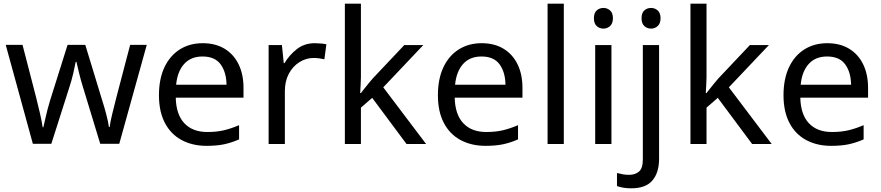

<svg xmlns="http://www.w3.org/2000/svg" viewBox="-20 -780 4773 1040"><path d="M523 -1 431 -303Q418 -344 408.5 -383.5Q399 -423 394 -445H390Q386 -423 377 -383.5Q368 -344 354 -302L258 -1H158L11 -537H102L176 -251Q187 -208 197 -164Q207 -120 211 -91H215Q219 -108 224.5 -133Q230 -158 237 -185.5Q244 -213 251 -235L346 -537H442L534 -235Q545 -201 555.5 -161Q566 -121 570 -92H574Q577 -117 587.5 -161Q598 -205 610 -251L685 -537H775L626 -1Z M1078 -546Q1147 -546 1196.5 -516Q1246 -486 1272.5 -431.5Q1299 -377 1299 -304V-251H932Q934 -160 978.5 -112.5Q1023 -65 1103 -65Q1154 -65 1193.5 -74.5Q1233 -84 1275 -102V-25Q1234 -7 1194 1.5Q1154 10 1099 10Q1023 10 964.5 -21Q906 -52 873.5 -113.5Q841 -175 841 -264Q841 -352 870.5 -415Q900 -478 953.5 -512Q1007 -546 1078 -546ZM1077 -474Q1014 -474 977.5 -433.5Q941 -393 934 -321H1207Q1206 -389 1175 -431.5Q1144 -474 1077 -474Z M1685 -546Q1700 -546 1717.5 -544.5Q1735 -543 1748 -540L1737 -459Q1724 -462 1708.5 -464Q1693 -466 1679 -466Q1638 -466 1602 -443.5Q1566 -421 1544.5 -380.5Q1523 -340 1523 -286V0H1435V-536H1507L1517 -438H1521Q1547 -482 1588 -514Q1629 -546 1685 -546Z M1935 -760V-363Q1935 -347 1933.5 -321Q1932 -295 1931 -276H1935Q1941 -284 1953 -299Q1965 -314 1977.5 -329.5Q1990 -345 1999 -355L2170 -536H2273L2056 -307L2288 0H2182L1996 -250L1935 -197V0H1848V-760Z M2589 -546Q2658 -546 2707.5 -516Q2757 -486 2783.5 -431.5Q2810 -377 2810 -304V-251H2443Q2445 -160 2489.5 -112.5Q2534 -65 2614 -65Q2665 -65 2704.5 -74.5Q2744 -84 2786 -102V-25Q2745 -7 2705 1.5Q2665 10 2610 10Q2534 10 2475.5 -21Q2417 -52 2384.5 -113.5Q2352 -175 2352 -264Q2352 -352 2381.5 -415Q2411 -478 2464.5 -512Q2518 -546 2589 -546ZM2588 -474Q2525 -474 2488.5 -433.5Q2452 -393 2445 -321H2718Q2717 -389 2686 -431.5Q2655 -474 2588 -474Z M3034 0H2946V-760H3034Z M3249 -737Q3269 -737 3284.5 -723.5Q3300 -710 3300 -681Q3300 -653 3284.5 -639Q3269 -625 3249 -625Q3227 -625 3212 -639Q3197 -653 3197 -681Q3197 -710 3212 -723.5Q3227 -737 3249 -737ZM3292 -536V0H3204V-536Z M3455 -681Q3455 -710 3470 -723.5Q3485 -737 3507 -737Q3527 -737 3542.5 -723.5Q3558 -710 3558 -681Q3558 -653 3542.5 -639Q3527 -625 3507 -625Q3485 -625 3470 -639Q3455 -653 3455 -681ZM3399 240Q3374 240 3355 236.5Q3336 233 3322 228V157Q3337 161 3353 164Q3369 167 3388 167Q3420 167 3441 149.5Q3462 132 3462 83V-536H3550V80Q3550 155 3514 197.5Q3478 240 3399 240Z M3807 -760V-363Q3807 -347 3805.5 -321Q3804 -295 3803 -276H3807Q3813 -284 3825 -299Q3837 -314 3849.5 -329.5Q3862 -345 3871 -355L4042 -536H4145L3928 -307L4160 0H4054L3868 -250L3807 -197V0H3720V-760Z M4461 -546Q4530 -546 4579.5 -516Q4629 -486 4655.5 -431.5Q4682 -377 4682 -304V-251H4315Q4317 -160 4361.5 -112.5Q4406 -65 4486 -65Q4537 -65 4576.5 -74.5Q4616 -84 4658 -102V-25Q4617 -7 4577 1.5Q4537 10 4482 10Q4406 10 4347.5 -21Q4289 -52 4256.5 -113.5Q4224 -175 4224 -264Q4224 -352 4253.5 -415Q4283 -478 4336.5 -512Q4390 -546 4461 -546ZM4460 -474Q4397 -474 4360.5 -433.5Q4324 -393 4317 -321H4590Q4589 -389 4558 -431.5Q4527 -474 4460 -474Z"/></svg>

Font: Noto Sans IKEA
Style: Regular
Weight: 400
Designer: Monotype Design Team
Foundry: Monotype Imaging Inc.
Version: Version 2.001